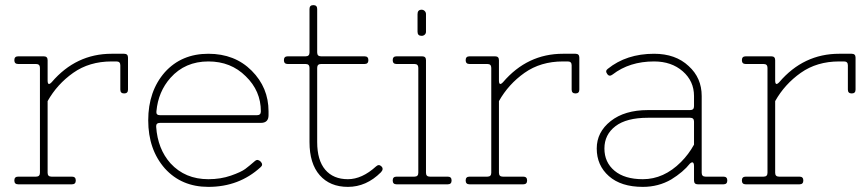

<svg xmlns="http://www.w3.org/2000/svg" viewBox="-20 -720 3389 750"><path d="M435 -480H416Q329 -480 266 -435.5Q203 -391 166 -325V-45Q166 -30 181 -30H261Q276 -30 276 -15Q276 0 261 0H51Q36 0 36 -15Q36 -30 51 -30H121Q136 -30 136 -45V-455Q136 -470 121 -470H51Q36 -470 36 -485Q36 -500 51 -500H151Q166 -500 166 -485V-406Q166 -382 182 -399Q277 -510 416 -510H465Q480 -510 480 -495V-370Q480 -355 465 -355Q450 -355 450 -370V-465Q450 -480 435 -480Z M794 -20Q842 -20 882 -34Q922 -48 938 -60Q954 -72 977 -92Q987 -100 999 -88Q1009 -76 998 -67Q914 10 794 10Q689 10 624 -62Q559 -136 559 -250Q559 -364 624 -438Q689 -510 794 -510Q897 -510 963 -444Q1029 -378 1029 -285V-270Q1029 -240 999 -240H605Q589 -240 590 -225Q596 -138 646 -82Q703 -20 794 -20ZM591 -285Q589 -270 605 -270H984Q999 -270 999 -285Q999 -365 940 -422Q882 -480 794 -480Q703 -480 646 -416Q598 -362 591 -285Z M1339 -20Q1394 -20 1449 -70Q1460 -80 1470 -70Q1480 -60 1468 -47Q1411 10 1339 10Q1269 10 1229 -35.5Q1189 -81 1189 -165V-455Q1189 -470 1174 -470H1104Q1089 -470 1089 -485Q1089 -500 1104 -500H1174Q1189 -500 1189 -515V-685Q1189 -700 1204 -700Q1219 -700 1219 -685V-515Q1219 -500 1234 -500H1404Q1419 -500 1419 -485Q1419 -470 1404 -470H1234Q1219 -470 1219 -455V-165Q1219 -94 1250.5 -57Q1282 -20 1339 -20Z M1729 -30Q1744 -30 1744 -15Q1744 0 1729 0H1529Q1514 0 1514 -15Q1514 -30 1529 -30H1599Q1614 -30 1614 -45V-455Q1614 -470 1599 -470H1529Q1514 -470 1514 -485Q1514 -500 1529 -500H1629Q1644 -500 1644 -485V-45Q1644 -30 1659 -30ZM1627 -580Q1611 -580 1611 -596V-665Q1611 -682 1627 -682Q1634 -682 1639 -677Q1644 -672 1644 -665V-596Q1644 -589 1639 -584.5Q1634 -580 1627 -580Z M2198 -480H2179Q2092 -480 2029 -435.5Q1966 -391 1929 -325V-45Q1929 -30 1944 -30H2024Q2039 -30 2039 -15Q2039 0 2024 0H1814Q1799 0 1799 -15Q1799 -30 1814 -30H1884Q1899 -30 1899 -45V-455Q1899 -470 1884 -470H1814Q1799 -470 1799 -485Q1799 -500 1814 -500H1914Q1929 -500 1929 -485V-406Q1929 -382 1945 -399Q2040 -510 2179 -510H2228Q2243 -510 2243 -495V-370Q2243 -355 2228 -355Q2213 -355 2213 -370V-465Q2213 -480 2198 -480Z M2691 -155V-245Q2691 -260 2676 -260H2511Q2427 -260 2384 -227Q2341 -194 2341 -140Q2341 -86 2380.5 -53Q2420 -20 2491 -20Q2573 -20 2640 -87Q2670 -117 2691 -155ZM2535 -510Q2619 -510 2670 -462Q2721 -416 2721 -345V-45Q2721 -30 2736 -30H2806Q2821 -30 2821 -15Q2821 0 2806 0H2706Q2691 0 2691 -15V-71Q2691 -82 2687 -85Q2683 -88 2675 -81Q2649 -48 2602 -19Q2552 10 2491 10Q2406 10 2358.5 -32Q2311 -74 2311 -140Q2311 -204 2365.5 -247Q2420 -290 2511 -290H2676Q2691 -290 2691 -305V-345Q2691 -403 2647 -441.5Q2603 -480 2535 -480Q2439 -480 2373 -429Q2360 -419 2352 -431Q2343 -443 2354 -451Q2427 -510 2535 -510Z M3277 -480H3258Q3171 -480 3108 -435.5Q3045 -391 3008 -325V-45Q3008 -30 3023 -30H3103Q3118 -30 3118 -15Q3118 0 3103 0H2893Q2878 0 2878 -15Q2878 -30 2893 -30H2963Q2978 -30 2978 -45V-455Q2978 -470 2963 -470H2893Q2878 -470 2878 -485Q2878 -500 2893 -500H2993Q3008 -500 3008 -485V-406Q3008 -382 3024 -399Q3119 -510 3258 -510H3307Q3322 -510 3322 -495V-370Q3322 -355 3307 -355Q3292 -355 3292 -370V-465Q3292 -480 3277 -480Z"/></svg>

Font: ClassicType
Style: Regular
Weight: 400
Version: Version 1.004